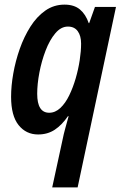

<svg xmlns="http://www.w3.org/2000/svg" viewBox="-20 -572 527 831"><path d="M252 27Q255 11 262.5 -16.5Q270 -44 277 -69H274Q248 -31 217 -10.5Q186 10 145 10Q93 10 60.5 -30.5Q28 -71 28 -153Q28 -200 37.5 -254Q47 -308 65.5 -360.5Q84 -413 111.5 -456.5Q139 -500 176 -526Q213 -552 259 -552Q301 -552 326 -531Q351 -510 364 -472H366L391 -542H482L316 239H206ZM193 -84Q219 -84 241 -104.5Q263 -125 279.5 -159Q296 -193 307.5 -232.5Q319 -272 325 -311.5Q331 -351 331 -383Q331 -417 316.5 -437Q302 -457 274 -457Q244 -457 219.5 -428Q195 -399 177.5 -353.5Q160 -308 150.5 -258Q141 -208 141 -166Q141 -84 193 -84Z"/></svg>

Font: Noto Sans Condensed SemiBold
Style: Italic
Weight: 600
Width: 3
Italic angle: -12°
Designer: Monotype Design Team
Foundry: Monotype Imaging Inc.
Version: Version 2.013; ttfautohint (v1.8.4.7-5d5b)